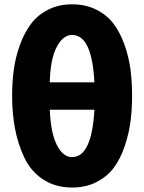

<svg xmlns="http://www.w3.org/2000/svg" viewBox="-20 -837 656 875"><path d="M35.2 -400.4Q35.2 -462.9 43 -520Q50.8 -577.1 70.8 -632.3Q90.8 -687.5 121.1 -728Q151.4 -768.6 199.7 -793Q248 -817.4 308.6 -817.4Q371.1 -817.4 419.9 -792.5Q468.8 -767.6 498.5 -727.5Q528.3 -687.5 547.9 -631.8Q567.4 -576.2 574.7 -520Q582 -463.9 582 -400.4Q582 -338.9 574.7 -283.2Q567.4 -227.5 548.3 -170.9Q529.3 -114.3 499.5 -73.7Q469.7 -33.2 420.9 -7.8Q372.1 17.6 308.6 17.6Q231.4 17.6 175.3 -20Q119.1 -57.6 89.8 -121.1Q60.5 -184.6 47.9 -253.4Q35.2 -322.3 35.2 -400.4ZM207 -461.9H410.2Q399.4 -677.7 308.6 -677.7Q266.6 -677.7 237.8 -621.6Q209 -565.4 207 -461.9ZM207 -336.9Q210.9 -232.4 238.8 -176.8Q266.6 -121.1 308.6 -121.1Q398.4 -121.1 410.2 -336.9Z"/></svg>

Font: Gothic A1 Black
Style: Regular
Weight: 900
Version: Version 2.50